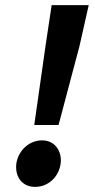

<svg xmlns="http://www.w3.org/2000/svg" viewBox="-20 -719 370 751"><path d="M114 -230H209L291 -539L327 -699H182L158 -539ZM117 12C178 12 218 -40 218 -92C218 -136 189 -170 145 -170C84 -170 43 -116 43 -66C43 -20 72 12 117 12Z"/></svg>

Font: Source Sans Pro
Style: Bold Italic
Weight: 700
Italic angle: -11°
Designer: Paul D. Hunt
Foundry: Adobe Systems Incorporated
Version: Version 3.006;hotconv 1.0.111;makeotfexe 2.5.65597